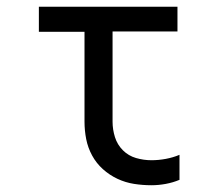

<svg xmlns="http://www.w3.org/2000/svg" viewBox="-20 -540 640 568"><path d="M428 8Q402 8 376.5 4Q351 0 327.5 -11Q304 -22 284.5 -39.5Q265 -57 252.5 -80Q240 -103 235 -128.5Q230 -154 230 -180V-446H95V-520H505V-447H313V-180Q313 -157 320 -134.5Q327 -112 343.5 -95.5Q360 -79 382.5 -72.5Q405 -66 428 -66Q449 -66 470.5 -70Q492 -74 511 -82V-8Q492 0 470.5 4Q449 8 428 8Z"/></svg>

Font: Iosevka HT Extended
Style: Regular
Weight: 400
Width: 7
Monospace: yes
Designer: Belleve Invis
Foundry: Belleve Invis
Version: Version 32.3.0; ttfautohint (v1.8.4)